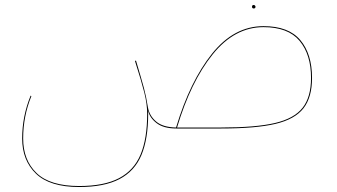

<svg xmlns="http://www.w3.org/2000/svg" viewBox="-20 -516 1352 771"><path d="M992 -489Q992 -496 999 -496Q1002 -496 1004 -493.5Q1006 -491 1006 -489Q1006 -482 999 -482Q992 -482 992 -489ZM1233 -203Q1233 -125 1198.5 -81Q1164 -37 1086 -18.5Q1008 0 869 0H688Q637 0 609 -21.5Q581 -43 574 -73L575 -59Q575 42 548 106.5Q521 171 460 203Q399 235 298 235Q180 235 124.5 181.5Q69 128 69 40Q69 -49 103 -132L106 -130Q73 -49 73 40Q73 127 127 179Q181 231 298 231Q398 231 458 199.5Q518 168 544.5 104.5Q571 41 571 -59Q571 -98 559.5 -144Q548 -190 522 -271L526 -273Q549 -196 558 -162.5Q567 -129 574 -85Q580 -51 607 -28Q634 -5 687 -4Q743 -190 831.5 -300.5Q920 -411 1038 -411Q1139 -411 1186 -355Q1233 -299 1233 -203ZM1229 -203Q1229 -297 1183 -352Q1137 -407 1038 -407Q922 -407 834 -297.5Q746 -188 691 -4H869Q1007 -4 1084 -22Q1161 -40 1195 -83Q1229 -126 1229 -203Z"/></svg>

Font: FiraGO Four
Style: Regular
Weight: 100
Designer: bBox Type
Foundry: bBox Type GmbH
Version: Version 1.001